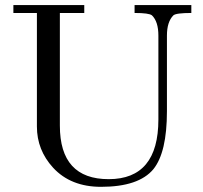

<svg xmlns="http://www.w3.org/2000/svg" viewBox="-20 -711 787 746"><path d="M723.4 -660.6Q664 -660.6 653.7 -651.4Q628.6 -626.3 628.6 -572.6V-278.9Q628.6 -118.9 576 -53.7Q518.9 14.9 372.6 14.9Q254.9 14.9 186.3 -59.4Q123.4 -128 123.4 -219.4V-660.6H32V-691.4H307.4V-660.6H212.6V-222.9Q212.6 -14.9 402.3 -14.9Q595.4 -14.9 595.4 -246.9V-572.6Q595.4 -627.4 570.3 -651.4Q558.9 -660.6 502.9 -660.6V-691.4H723.4Z"/></svg>

Font: t
Style: Regular
Weight: 400
Designer: Takis Katsoulidis and George D. Matthiopoulos
Foundry: Takis Katsoulidis and George D. Matthiopoulos
Version: Version 1.0 ; ttfautohint (v1.8.1)